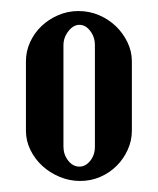

<svg xmlns="http://www.w3.org/2000/svg" viewBox="-20 -725 286 348"><path d="M122 -705Q142 -705 159.5 -697.5Q177 -690 190 -677.5Q203 -665 211 -648.5Q219 -632 219 -614V-488Q219 -470 211.5 -453.5Q204 -437 191.5 -424.5Q179 -412 162 -404.5Q145 -397 125 -397Q106 -397 88 -404.5Q70 -412 56.5 -424.5Q43 -437 35 -453.5Q27 -470 27 -488V-614Q27 -632 34.5 -648.5Q42 -665 55 -677.5Q68 -690 85.5 -697.5Q103 -705 122 -705ZM124 -680Q113 -680 104 -668.5Q95 -657 95 -643V-459Q95 -445 103.5 -434Q112 -423 124 -423Q135 -423 143.5 -433.5Q152 -444 152 -459V-643Q152 -658 143.5 -669Q135 -680 124 -680Z"/></svg>

Font: Moniqa ExtBd Paragraph
Style: Regular
Weight: 800
Designer: Rajesh Rajput
Foundry: Rajesh Rajput
Version: Version 1.000